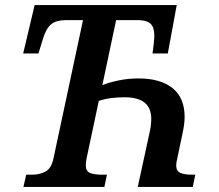

<svg xmlns="http://www.w3.org/2000/svg" viewBox="-20 -734 859 754"><path d="M72 0 83 -48H107Q136 -48 159 -60.5Q182 -73 190 -112L306 -655H240Q200 -655 180 -638Q160 -621 148 -579L131 -524H71L116 -714H674L639 -524H579L584 -564Q586 -584 586 -595Q586 -627 571 -641Q556 -655 521 -655H436L382 -400Q411 -411 447.5 -418.5Q484 -426 524 -426Q610 -426 657.5 -388Q705 -350 705 -275Q705 -247 697 -211L676 -111Q672 -96 672 -84Q672 -62 688.5 -55Q705 -48 734 -48H747L737 0H521L566 -207Q570 -224 572 -239Q574 -254 574 -267Q574 -352 470 -352Q443 -352 418 -349Q393 -346 368 -338L320 -112Q317 -98 317 -84Q317 -62 333.5 -55Q350 -48 378 -48H400L390 0Z"/></svg>

Font: Noto Serif SemiCondensed SemiBold
Style: Italic
Weight: 600
Width: 4
Italic angle: -12°
Designer: Monotype Design Team
Foundry: Monotype Imaging Inc.
Version: Version 2.014; ttfautohint (v1.8.4.7-5d5b)